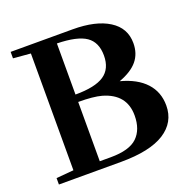

<svg xmlns="http://www.w3.org/2000/svg" viewBox="-119 -782 903 902"><g transform="rotate(-20 332.5 -331.5)"><path d="M25.9 0V-32.2L112.8 -39.6V-623.5L25.9 -630.9V-663.1H335.4Q451.2 -663.1 516.6 -621.8Q582 -580.6 582 -504.9Q582 -452.6 552.5 -417Q522.9 -381.3 460.4 -358.4Q542 -336.9 584.5 -290.5Q627 -244.1 627 -176.8Q627 -92.8 554.2 -46.4Q481.4 0 336.4 0ZM243.7 -370.6Q342.3 -370.6 387.2 -400.9Q432.1 -431.2 432.1 -497.6Q432.1 -564 388.4 -594Q344.7 -624 243.7 -626ZM243.7 -37.1H298.3Q392.1 -37.1 431.6 -75.2Q471.2 -113.3 471.2 -183.6Q471.2 -290.5 359.4 -322.3Q318.8 -333.5 243.7 -333.5Z"/></g></svg>

Font: Elstob 10pt SemiBold
Style: Regular
Weight: 600
Designer: Peter S. Baker
Version: Version 1.015